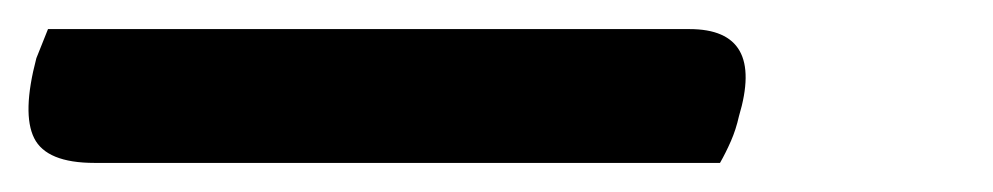

<svg xmlns="http://www.w3.org/2000/svg" viewBox="-63 59 683 132"><path d="M-30 79H411Q463 79 445 139Q443 148 439.5 156Q436 164 432 171H2Q-31 171 -39.5 154Q-48 137 -38 99Q-36 94 -34 89Q-32 84 -30 79Z"/></svg>

Font: Recursive Mn Csl St
Style: Italic
Weight: 400
Italic angle: -15°
Monospace: yes
Version: Version 1.079;hotconv 1.0.112;makeotfexe 2.5.65598; ttfautoh